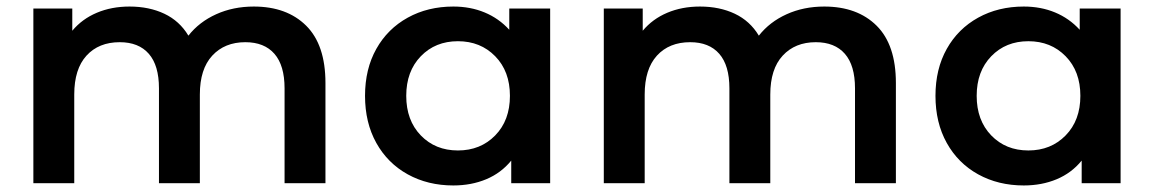

<svg xmlns="http://www.w3.org/2000/svg" viewBox="-20 -560 3528 587"><path d="M975 -306V0H850V-290Q850 -360 819 -395.5Q788 -431 730 -431Q667 -431 629 -390Q591 -349 591 -271V0H466V-290Q466 -360 435 -395.5Q404 -431 346 -431Q282 -431 244.5 -390Q207 -349 207 -271V0H82V-534H201V-466Q231 -502 276 -521Q321 -540 376 -540Q436 -540 482.5 -518Q529 -496 556 -451Q589 -493 641 -516.5Q693 -540 756 -540Q857 -540 916 -481.5Q975 -423 975 -306Z M1662 -534V0H1543V-69Q1512 -31 1466.5 -12Q1421 7 1366 7Q1288 7 1226.5 -27Q1165 -61 1130.5 -123Q1096 -185 1096 -267Q1096 -349 1130.5 -410.5Q1165 -472 1226.5 -506Q1288 -540 1366 -540Q1418 -540 1461.5 -522Q1505 -504 1537 -469V-534ZM1539 -267Q1539 -342 1494 -388Q1449 -434 1380 -434Q1311 -434 1266.5 -388Q1222 -342 1222 -267Q1222 -192 1266.5 -146Q1311 -100 1380 -100Q1449 -100 1494 -146Q1539 -192 1539 -267Z M2719 -306V0H2594V-290Q2594 -360 2563 -395.5Q2532 -431 2474 -431Q2411 -431 2373 -390Q2335 -349 2335 -271V0H2210V-290Q2210 -360 2179 -395.5Q2148 -431 2090 -431Q2026 -431 1988.5 -390Q1951 -349 1951 -271V0H1826V-534H1945V-466Q1975 -502 2020 -521Q2065 -540 2120 -540Q2180 -540 2226.5 -518Q2273 -496 2300 -451Q2333 -493 2385 -516.5Q2437 -540 2500 -540Q2601 -540 2660 -481.5Q2719 -423 2719 -306Z M3406 -534V0H3287V-69Q3256 -31 3210.5 -12Q3165 7 3110 7Q3032 7 2970.5 -27Q2909 -61 2874.5 -123Q2840 -185 2840 -267Q2840 -349 2874.5 -410.5Q2909 -472 2970.5 -506Q3032 -540 3110 -540Q3162 -540 3205.5 -522Q3249 -504 3281 -469V-534ZM3283 -267Q3283 -342 3238 -388Q3193 -434 3124 -434Q3055 -434 3010.5 -388Q2966 -342 2966 -267Q2966 -192 3010.5 -146Q3055 -100 3124 -100Q3193 -100 3238 -146Q3283 -192 3283 -267Z"/></svg>

Font: CMG Sans SemiBold
Style: Regular
Weight: 600
Designer: Julieta Ulanovsky
Foundry: Julieta Ulanovsky
Version: Version 7.200